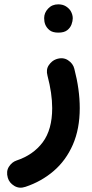

<svg xmlns="http://www.w3.org/2000/svg" viewBox="-20 -574 428 898"><path d="M242.2 -296.9Q273.9 -308.1 297.9 -292.5Q321.8 -276.9 327.6 -252.4Q353 -155.3 353 -68.4Q353 28.8 320.8 102.5Q288.6 176.3 231.2 225.6Q173.8 274.9 99.1 299.8Q70.3 309.6 46.9 295.4Q23.4 281.2 16.6 257.8Q7.8 227.5 21.7 205.8Q35.6 184.1 57.1 176.8Q135.3 150.9 179.7 91.6Q224.1 32.2 224.1 -68.4Q224.1 -136.7 202.1 -220.2Q194.3 -249 208.5 -269.5Q222.7 -290 242.2 -296.9ZM186.5 -489.3Q186.5 -514.2 205.1 -533.9Q223.6 -553.7 252.4 -553.7Q272.9 -553.7 287.4 -544.9Q301.8 -536.1 310.1 -523.4Q320.3 -505.9 320.3 -488.8Q320.3 -475.6 314.5 -459.7Q308.6 -443.8 294.2 -432.6Q279.8 -421.4 252.9 -421.4Q225.6 -421.4 211.4 -433.1Q197.3 -444.8 191.4 -460Q186.5 -473.1 186.5 -489.3Z"/></svg>

Font: Mikhak-DS2-FD Bold
Style: Regular
Weight: 700
Designer: Amin Abedi
Version: Version 3.4